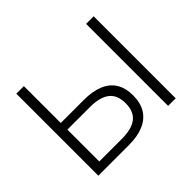

<svg xmlns="http://www.w3.org/2000/svg" viewBox="-151 -936 1167 1167"><g transform="rotate(-45 432.5 -352.5)"><path d="M100 0V-705H165V-388H364Q437 -388 489 -367Q541 -346 568 -303Q595 -260 595 -195Q595 -131 568 -87.5Q541 -44 489 -22Q437 0 364 0ZM165 -57H358Q445 -57 487 -90.5Q529 -124 529 -194Q529 -265 486.5 -298Q444 -331 358 -331H165ZM700 0V-705H765V0Z"/></g></svg>

Font: Nunito Sans 10pt Light
Style: Regular
Weight: 300
Designer: Vernon Adams
Foundry: Vernon Adams
Version: Version 3.101;gftools[0.9.27]